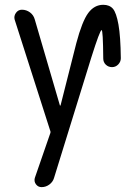

<svg xmlns="http://www.w3.org/2000/svg" viewBox="-20 -560 540 800"><path d="M410.2 -540Q436.5 -540 450.7 -523.4Q464.8 -506.8 473.6 -457.5Q482.4 -408.2 483.4 -317.4Q483.4 -302.7 472.7 -291.5Q461.9 -280.3 446.8 -280.3Q431.6 -280.3 420.9 -290.5Q410.2 -300.8 410.2 -316.4Q409.2 -435.5 403.3 -434.6Q396.5 -434.6 360.4 -320.3L205.1 181.6Q200.2 198.2 185.5 209Q170.9 219.7 153.3 219.7Q138.7 219.7 129.9 208Q121.1 196.3 125 181.6L188.5 -2Q192.4 -9.8 188.5 -17.6L41 -478.5Q37.1 -493.2 46.4 -506.3Q55.7 -519.5 71.3 -519.5Q89.8 -519.5 105 -508.3Q120.1 -497.1 125 -478.5L229.5 -121.1Q229.5 -120.1 230.5 -120.1Q232.4 -120.1 232.4 -121.1L297.9 -379.9Q322.3 -471.7 347.7 -505.9Q373 -540 410.2 -540Z"/></svg>

Font: Rounded Mgen+ 1mn regular
Style: Regular
Weight: 400
Designer: [Source Han Sans]
Ryoko NISHIZUKA  (kana & ideographs); Paul D. Hunt (Latin, Greek & Cyrillic); Wenlong ZHANG  (bopomofo
Version: Version 1.059.20150602